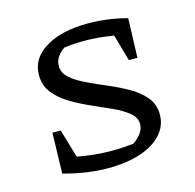

<svg xmlns="http://www.w3.org/2000/svg" viewBox="-85 -618 723 713"><g transform="rotate(-15 276.5 -261.5)"><path d="M247 8Q205 8 162 1.5Q119 -5 76 -17L80 -173H112L144 -64Q175 -58 208 -54.5Q241 -51 275 -51Q320 -51 360 -56Q377 -67 390 -84Q403 -101 403 -120Q403 -145 380 -164Q357 -183 321 -199.5Q285 -216 245 -233.5Q205 -251 169 -272.5Q133 -294 110 -323Q87 -352 87 -392Q87 -456 148.5 -493.5Q210 -531 312 -531Q349 -531 387 -526Q425 -521 462 -511L457 -360H424L395 -462Q337 -472 282 -472Q245 -472 205 -467Q189 -457 178 -441Q167 -425 167 -406Q167 -379 190 -359Q213 -339 249 -322Q285 -305 325 -288Q365 -271 401 -250.5Q437 -230 460 -202Q483 -174 483 -136Q483 -92 453.5 -59.5Q424 -27 371 -9.5Q318 8 247 8Z"/></g></svg>

Font: Piazzolla SC
Style: Regular
Weight: 400
Designer: Juan Pablo del Peral
Foundry: Huerta Tipografica
Version: Version 1.330